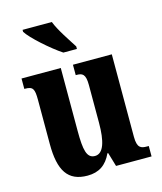

<svg xmlns="http://www.w3.org/2000/svg" viewBox="-115 -850 795 945"><g transform="rotate(-15 282.0 -378.0)"><path d="M255 -606H324V-619C300 -657 256 -721 239 -766H90V-756C111 -721 200 -642 255 -606ZM214 10C272 10 311 -16 336 -71H340L361 0H542V-53H533C503 -53 483 -58 483 -116V-536H285V-483H288C318 -483 335 -477 335 -419V-227C335 -134 318 -74 274 -74C232 -74 223 -118 223 -216V-536H23V-483H26C67 -483 74 -470 74 -413V-188C74 -53 114 10 214 10Z"/></g></svg>

Font: Noto Serif Devanagari ExtraCondensed ExtraBold
Style: Regular
Weight: 800
Width: 2
Designer: Universal Thirst, Indian Type Foundry and the Monotype Design Team
Foundry: Monotype Imaging Inc.
Version: Version 2.004